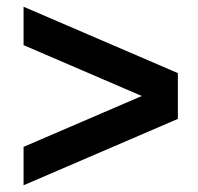

<svg xmlns="http://www.w3.org/2000/svg" viewBox="-20 -576 588 570"><path d="M50 -26V-140L401 -291L50 -442V-556L508 -359V-223Z"/></svg>

Font: Txt Sans SemiBold
Style: Regular
Weight: 600
Designer: Open Source
Foundry: XRLN
Version: Version 1.0